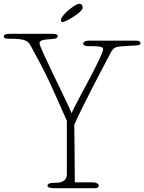

<svg xmlns="http://www.w3.org/2000/svg" viewBox="-50 -991 760 1011"><path d="M385 -949C385 -968 377 -971 366 -971C347 -971 271 -911 271 -886C271 -877 274 -875 279 -875C298 -875 385 -928 385 -949ZM158 -763C158 -796 254 -774 254 -799C254 -809 247 -813 223 -813H5C-18 -813 -30 -810 -30 -799C-30 -787 -13 -787 6 -787C69 -787 95 -780 109 -755C201 -588 215 -551 302 -355V-74C302 -28 256 -28 229 -28C217 -28 200 -25 200 -13C200 -2 223 0 241 0H450C463 0 470 -5 470 -13C470 -24 455 -31 440 -31H344C344 -152 341 -334 341 -334C381 -425 472 -598 530 -708C542 -731 550 -743 579 -746C589 -747 642 -751 670 -752C683 -752 690 -757 690 -763C690 -773 679 -777 667 -777H422C396 -777 388 -769 388 -762C388 -748 409 -748 422 -748C452 -747 493 -750 493 -732C493 -698 352 -454 327 -395C302 -458 158 -740 158 -763Z"/></svg>

Font: Life Savers
Style: Regular
Weight: 400
Designer: Pablo Impallari, Rodrigo Fuenzalida, Brenda Gallo
Foundry: Pablo Impallari, Rodrigo Fuenzalida, Brenda Gallo
Version: Version 3.000